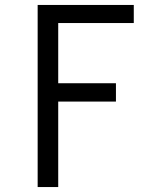

<svg xmlns="http://www.w3.org/2000/svg" viewBox="-20 -755 640 775"><path d="M132 0V-735H520V-662H215V-419H448V-345H215V0Z"/></svg>

Font: Iosevka Extended
Style: Regular
Weight: 400
Width: 7
Monospace: yes
Designer: Belleve Invis
Foundry: Belleve Invis
Version: Version 32.5.0; ttfautohint (v1.8.4)